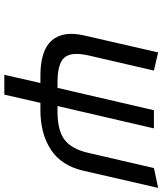

<svg xmlns="http://www.w3.org/2000/svg" viewBox="50 -820 769 910"><g transform="rotate(90 435.0 -364.5)"><path d="M501 -171H467L428 0H334L373 -171H339Q218 -171 171 -225Q125 -279 147 -376L228 -729L314 -709L242 -398Q224 -316 253 -284Q282 -252 370 -252H396L502 -709H588L482 -252H508Q596 -252 640 -284Q686 -318 704 -398L776 -709L870 -729L789 -376Q765 -270 688 -220Q612 -171 501 -171Z"/></g></svg>

Font: Miedinger
Style: Italic
Weight: 400
Italic angle: -13°
Version: Version 001.000